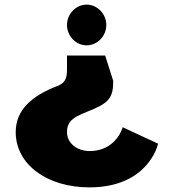

<svg xmlns="http://www.w3.org/2000/svg" viewBox="-20 -535 751 830"><path d="M269.6 -427C269.6 -379 308.6 -339 354.6 -339C400.6 -339 439.6 -379 439.6 -427C439.6 -475 400.6 -515 354.6 -515C308.6 -515 269.6 -475 269.6 -427ZM663.1 86 510.4 15C497.1 58 454.7 118 367.6 118C313.2 118 269.6 84 269.6 36C269.6 -35 338.6 -38 412.4 -77C466.8 -106 469.2 -142 469.2 -186L434.6 -295H269.6V-239C269.6 -206 268.4 -178 227.2 -163C120.9 -122 47.9 -62 47.9 36C47.9 177 184.9 275 366.4 275C620.1 275 663.1 91 663.1 86Z"/></svg>

Font: Hussar
Style: BdSuprExt
Weight: 700
Foundry: Cannot Into Space Fonts
Version: Version 2.00